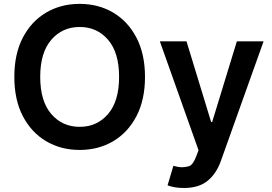

<svg xmlns="http://www.w3.org/2000/svg" viewBox="-20 -757 1391 982"><path d="M387.4 9.9Q291.9 9.9 216.3 -34.6Q140.6 -79.2 96.9 -162.8Q53.3 -246.4 53.3 -363.6Q53.3 -481.2 96.9 -564.8Q140.6 -648.4 216.3 -692.8Q291.9 -737.2 387.4 -737.2Q483 -737.2 558.4 -692.8Q633.9 -648.4 677.7 -564.8Q721.6 -481.2 721.6 -363.6Q721.6 -246.1 677.7 -162.5Q633.9 -78.8 558.4 -34.4Q483 9.9 387.4 9.9ZM387.4 -108.3Q476.6 -108.3 532.8 -174Q589.1 -239.7 589.1 -363.6Q589.1 -487.9 532.8 -553.4Q476.6 -619 387.4 -619Q298.7 -619 242.2 -553.4Q185.7 -487.9 185.7 -363.6Q185.7 -239.7 242.2 -174Q298.7 -108.3 387.4 -108.3ZM920.8 204.5Q894.5 204.5 872.3 200.5Q850.1 196.4 837 191.1L866.8 90.9Q892.4 98.4 913 98.4Q926.5 98.4 946.6 92.9Q966.6 87.4 984.4 40.8L995.4 11.4L797.6 -545.5H933.9L1059.7 -133.5H1065.3L1191.4 -545.5H1328.1L1109.7 66.1Q1086.6 131.4 1041.4 168Q996.1 204.5 920.8 204.5Z"/></svg>

Font: Linik Sans SemiBold
Style: Regular
Weight: 600
Designer: Rasmus Andersson (font), Cristiano Sobral (main changes)
Foundry: rsms
Version: Version 3.018;June 1, 2022;FontCreator 14.0.0.2814 64-bit; t